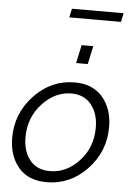

<svg xmlns="http://www.w3.org/2000/svg" viewBox="-61 -963 695 1018"><g transform="rotate(5 286.5 -454.0)"><path d="M270 -871 280 -918H555L545 -871ZM327 -633 348 -730H410L389 -633ZM24 -209Q24 -340 114.5 -435Q205 -530 329 -530Q426 -530 478.5 -468Q531 -406 531 -310Q531 -179 441 -84.5Q351 10 226 10Q128 10 76 -51.5Q24 -113 24 -209ZM461 -300Q461 -375 423 -422.5Q385 -470 317 -470Q230 -470 162 -396.5Q94 -323 94 -218Q94 -143 131.5 -96.5Q169 -50 238 -50Q326 -50 393.5 -122.5Q461 -195 461 -300Z"/></g></svg>

Font: Raleway-v4020
Style: Italic
Weight: 400
Italic angle: -12°
Designer: Matt McInerney, Pablo Impallari, Rodrigo Fuenzalida
Foundry: Matt McInerney, Pablo Impallari, Rodrigo Fuenzalida
Version: Version 4.020;PS 004.020;hotconv 1.0.88;makeotf.lib2.5.64775